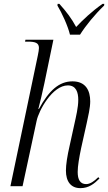

<svg xmlns="http://www.w3.org/2000/svg" viewBox="-20 -966 561 996"><path d="M343 -786H395C426 -835 472 -891 520 -937L521 -946H512C456 -907 410 -863 375 -826C352 -869 325 -905 288 -946H279L278 -937C301 -899 332 -832 343 -786ZM397 10C441 10 469 -13 496 -40L490 -47C467 -24 446 -11 427 -11C396 -11 383 -34 383 -74C383 -105 391 -150 401 -198L430 -328C437 -361 448 -406 448 -440C448 -496 425 -544 356 -544C287 -544 234 -497 182 -401H179C187 -429 201 -492 210 -533L257 -760H112L110 -750H123C163 -750 182 -744 182 -717C182 -709 180 -696 176 -677L34 0H97L170 -339C181 -393 252 -523 332 -523C375 -523 386 -487 386 -448C386 -408 374 -360 366 -323L341 -209C329 -157 322 -112 322 -81C322 -24 348 10 397 10Z"/></svg>

Font: Noto Serif Display SemiCondensed Light
Style: Italic
Weight: 300
Width: 4
Italic angle: -12°
Designer: Monotype Design Team
Foundry: Monotype Imaging Inc.
Version: Version 2.009